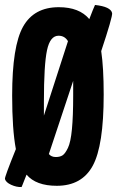

<svg xmlns="http://www.w3.org/2000/svg" viewBox="-24 -739 472 774"><path d="M428 -686Q430 -671 384 -533Q394 -466 394 -358Q394 -152 350 -71Q306 10 205 10Q121 10 83 -35Q79 -25 74.5 -13.5Q70 -2 67 5.5Q64 13 63 15Q43 16 21 6Q-1 -4 -4 -18Q-6 -24 40 -138Q25 -217 25 -354Q25 -553 69 -631.5Q113 -710 213 -710Q296 -710 336 -662Q352 -704 359 -719Q423 -712 428 -686ZM153 -329V-273L250 -573Q237 -595 212 -595Q178 -595 165.5 -536.5Q153 -478 153 -329ZM201 -106Q218 -106 228.5 -113Q239 -120 250 -143Q261 -166 266 -218.5Q271 -271 271 -354V-413Q254 -360 173 -118Q183 -106 201 -106Z"/></svg>

Font: Yanone Kaffeesatz Bold
Style: Regular
Weight: 700
Designer: Yanone (Cyrillic: Daniel Pouzeot)
Foundry: Yanone
Version: Version 1.003;PS 001.003;hotconv 1.0.88;makeotf.lib2.5.64775